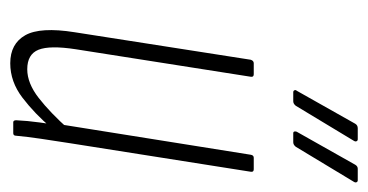

<svg xmlns="http://www.w3.org/2000/svg" viewBox="-196 -534 735 384"><g transform="rotate(90 172.0 -341.5)"><path d="M106 6Q67 6 50 -24Q33 -54 44 -123L99 -475Q101 -481 106 -481H128Q134 -481 133 -475L78 -125Q70 -73 79 -50.5Q88 -28 118 -28Q146 -28 175.5 -51Q205 -74 238 -111L235 -76Q207 -43 175 -18.5Q143 6 106 6ZM224 0Q220 0 220 -6Q221 -28 224.5 -53.5Q228 -79 231 -96L229 -99L289 -475Q290 -481 295 -481H318Q324 -481 323 -475L266 -114Q261 -82 257 -55Q253 -28 251 -6Q251 0 246 0ZM246 -560Q243 -560 242.5 -562.5Q242 -565 243 -567L309 -684Q312 -689 317 -689H340Q343 -689 344 -686.5Q345 -684 343 -681L273 -565Q269 -560 264 -560ZM164 -560Q161 -560 160 -562.5Q159 -565 161 -567L227 -684Q230 -689 236 -689H258Q261 -689 262 -686.5Q263 -684 261 -681L191 -565Q187 -560 182 -560Z"/></g></svg>

Font: Sofia Sans Extra Condensed ExtraLight
Style: Italic
Weight: 250
Italic angle: -9°
Version: Version 4.100